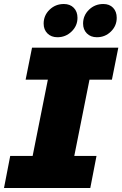

<svg xmlns="http://www.w3.org/2000/svg" viewBox="-31 -939 611 959"><path d="M356 -850Q356 -810 326.5 -781.5Q297 -753 256 -753Q225 -753 206 -772Q187 -791 187 -821Q187 -862 216.5 -890.5Q246 -919 288 -919Q319 -919 337.5 -900Q356 -881 356 -850ZM552 -850Q552 -810 523 -781.5Q494 -753 453 -753Q422 -753 403 -772Q384 -791 384 -821Q384 -862 413.5 -890.5Q443 -919 485 -919Q516 -919 534 -900Q552 -881 552 -850ZM528 -541H416L340 -160H451L420 0H-11L20 -160H132L208 -541H97L129 -701H560Z"/></svg>

Font: TypoPRO Montserrat Alternates
Style: Italic
Weight: 800
Italic angle: -11.3°
Designer: Julieta Ulanovsky
Foundry: Julieta Ulanovsky
Version: Version 6.001